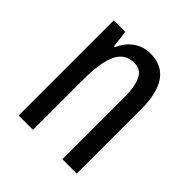

<svg xmlns="http://www.w3.org/2000/svg" viewBox="-155 -656 766 766"><g transform="rotate(45 228.0 -273.5)"><path d="M262 -547Q393 -547 393 -364V0H312V-348Q312 -411 296 -443Q280 -475 244 -475Q192 -475 169 -429Q146 -383 146 -279V0H65V-537H130L139 -464H144Q161 -504 192.5 -525.5Q224 -547 262 -547Z"/></g></svg>

Font: Noto Sans Thai ExtCond
Style: Regular
Weight: 400
Width: 2
Designer: Monotype Design Team
Foundry: Monotype Imaging Inc.
Version: Version 2.002; ttfautohint (v1.8.4.7-5d5b)